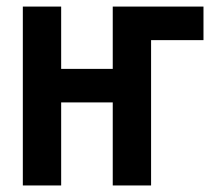

<svg xmlns="http://www.w3.org/2000/svg" viewBox="-20 -567 642 587"><path d="M49.8 -546.9H167V-356.4H324.7V-546.9H602.1V-444.3H441.9V0H324.7V-253.9H167V0H49.8Z"/></svg>

Font: Hack
Style: Bold
Weight: 700
Monospace: yes
Designer: Christopher Simpkins
Foundry: Christopher Simpkins
Version: Version 2.017